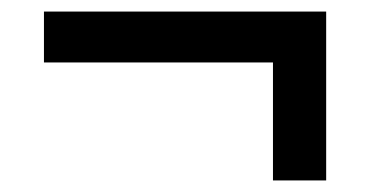

<svg xmlns="http://www.w3.org/2000/svg" viewBox="-20 -452 640 332"><path d="M452 -140V-344H56V-432H544V-140Z"/></svg>

Font: Nunito Sans 12pt ExtraLight
Style: Bold
Weight: 700
Version: Version 3.101;gftools[0.9.27]